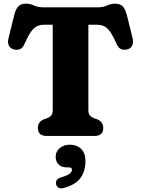

<svg xmlns="http://www.w3.org/2000/svg" viewBox="-20 -740 768 1045"><path d="M220 -700H508Q542 -700 562.5 -710Q583 -720 606 -720Q634 -720 648 -705.2Q662 -690.5 670.5 -658L702 -530.5Q707.5 -506.5 698.5 -490.2Q689.5 -474 669.5 -470.5Q651 -466.5 637.2 -473.5Q623.5 -480.5 614 -502.5Q595 -545 579.5 -567Q564 -589 546.8 -597.2Q529.5 -605.5 505 -605.5H461V-140.5Q461 -121 469 -111.8Q477 -102.5 490 -97.5L512 -89.5Q542 -75 542 -43Q542 0 492.5 0H235Q186 0 186 -43.5Q186 -75 216 -89.5L238 -97.5Q251 -102.5 259 -111.8Q267 -121 267 -140.5V-605.5H223Q198.5 -605.5 181.2 -597.2Q164 -589 148.5 -567Q133 -545 114 -502.5Q104.5 -480.5 90.5 -473.5Q76.5 -466.5 58 -470.5Q38.5 -474 29.2 -490.2Q20 -506.5 26 -530.5L57.5 -658Q65.5 -690.5 79.8 -705.2Q94 -720 121.5 -720Q144.5 -720 165 -710Q185.5 -700 220 -700ZM345 171Q314.5 171 298.8 155.2Q283 139.5 283 113.5Q283 84 305.5 65.8Q328 47.5 360 47.5Q397.5 47.5 421.2 70Q445 92.5 445 137Q445 190.5 418.8 227.8Q392.5 265 327.5 283Q310 288 299.2 282Q288.5 276 285.5 263Q279.5 235.5 311 226Q348.5 214.5 360 204.8Q371.5 195 371.5 184Q371.5 171 354.5 171Z"/></svg>

Font: Fraunces 9pt SuperSoft
Style: Bold
Weight: 700
Version: Version 1.000;[b76b70a41]